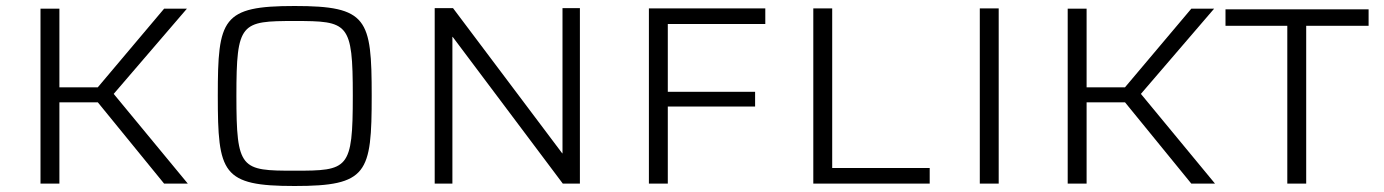

<svg xmlns="http://www.w3.org/2000/svg" viewBox="-20 -612 4612 640"><path d="M115 0H178V-271H306L527 0H606L359 -299L603 -583H527L306 -321H178V-583H115Z M962 8C1205 8 1219 -34 1219 -293C1219 -550 1205 -592 962 -592C720 -592 706 -550 706 -293C706 -34 720 8 962 8ZM962 -43C783 -43 768 -47 768 -293C768 -537 783 -542 962 -542C1141 -542 1156 -537 1156 -293C1156 -47 1141 -43 962 -43Z M1429 0H1488V-489H1489L1856 0H1913V-585H1855V-101H1854L1490 -585H1429Z M2143 0H2206V-257H2497V-306H2206V-532H2531V-584H2143ZM2691 0H3079V-52H2754V-584H2691Z M3246 0H3309V-584H3246Z M3539 0H3602V-271H3730L3951 0H4030L3783 -299L4027 -583H3951L3730 -321H3602V-583H3539Z M4271 0H4334V-526H4542V-581H4065V-526H4271Z"/></svg>

Font: Saira UNSAM Light SC
Style: Regular
Weight: 300
Designer: Hector Gatti with collaboration of the Omnibus-Type team
Foundry: Omnibus-Type
Version: Version 1.072;PS 001.072;hotconv 1.0.88;makeotf.lib2.5.64775